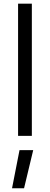

<svg xmlns="http://www.w3.org/2000/svg" viewBox="-20 -738 271 1043"><path d="M78.2 0V-717.9H153V0ZM45.4 284.7 86 77.6H160.4L110.7 284.7Z"/></svg>

Font: Titillium Web
Style: Bold
Weight: 700
Designer: Mohamed Gaber, Accademia di Belle Arti di Urbino
Foundry: Kief Type Foundry, Accademia di Belle Arti di Urbino
Version: Version 3.000